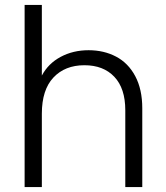

<svg xmlns="http://www.w3.org/2000/svg" viewBox="-20 -760 673 780"><path d="M340 -556Q402 -556 451.5 -530Q501 -504 529.5 -450.5Q558 -397 558 -320V0H489V-312Q489 -401 444.5 -448Q400 -495 323 -495Q244 -495 197 -445Q150 -395 150 -298V0H80V-740H150V-453Q176 -502 226.5 -529Q277 -556 340 -556Z"/></svg>

Font: Fz Poppins Light
Style: Regular
Weight: 300
Designer: Ninad Kale (Devanagari), Jonny Pinhorn (Latin)
Foundry: Indian Type Foundry
Version: Vit hóa bi Vntype.Com & FontZin.Com